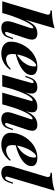

<svg xmlns="http://www.w3.org/2000/svg" viewBox="989 -1848 849 2915"><g transform="rotate(90 1413.5 -390.5)"><path d="M153 0H-24L174 -667Q184 -701 172 -717Q160 -733 111 -733L118 -754Q200 -755 263.5 -765.5Q327 -776 386 -795ZM176 -143Q217 -265 251.5 -341.5Q286 -418 318.5 -460Q351 -502 385.5 -517.5Q420 -533 460 -533Q510 -533 533 -513Q556 -493 557.5 -458.5Q559 -424 545 -382L446 -85Q436 -57 443.5 -50Q451 -43 458 -43Q467 -43 481 -53.5Q495 -64 511 -106L532 -162H551L526 -89Q512 -47 488.5 -25Q465 -3 437.5 5.5Q410 14 383 14Q330 14 305 -9.5Q280 -33 278.5 -72.5Q277 -112 292 -158L378 -417Q384 -435 385.5 -447Q387 -459 385 -465Q383 -471 376 -471Q360 -471 338 -444Q316 -417 291.5 -370Q267 -323 242 -262.5Q217 -202 194 -135.5Q171 -69 154 -3Z M754 -210Q786 -225 817 -246Q848 -267 874 -292Q914 -331 939.5 -381Q965 -431 965 -489Q965 -503 961 -508.5Q957 -514 949 -514Q929 -514 905.5 -491.5Q882 -469 859 -431.5Q836 -394 817.5 -347Q799 -300 787.5 -250.5Q776 -201 776 -155Q776 -97 799 -77.5Q822 -58 859 -58Q879 -58 919 -73Q959 -88 999 -128L1015 -120Q993 -87 957 -56Q921 -25 872 -5.5Q823 14 762 14Q715 14 675.5 -2Q636 -18 612.5 -49.5Q589 -81 589 -127Q589 -186 607.5 -244Q626 -302 660 -354Q694 -406 741.5 -446.5Q789 -487 847 -510Q905 -533 971 -533Q1024 -533 1059.5 -511.5Q1095 -490 1095 -445Q1095 -407 1075 -373.5Q1055 -340 1020 -312.5Q985 -285 941 -263Q897 -241 848.5 -225Q800 -209 753 -200Z M1268 0H1091L1213 -434Q1218 -450 1217.5 -459Q1217 -468 1213.5 -472Q1210 -476 1202 -476Q1188 -476 1175 -461.5Q1162 -447 1149 -413L1126 -352H1107L1135 -430Q1149 -468 1171 -490.5Q1193 -513 1221 -523Q1249 -533 1279 -533Q1316 -533 1337 -521Q1358 -509 1367.5 -488.5Q1377 -468 1376.5 -443Q1376 -418 1370 -393ZM1482 -417Q1486 -431 1488.5 -441Q1491 -451 1489.5 -456Q1488 -461 1480 -461Q1461 -461 1440 -438Q1419 -415 1396 -372.5Q1373 -330 1349.5 -270Q1326 -210 1302 -135L1289 -143Q1329 -284 1368.5 -370Q1408 -456 1457.5 -494.5Q1507 -533 1574 -533Q1607 -533 1626.5 -522.5Q1646 -512 1654.5 -492.5Q1663 -473 1661.5 -445Q1660 -417 1650 -382L1540 0H1362ZM1760 -417Q1768 -440 1767.5 -450.5Q1767 -461 1759 -461Q1746 -461 1727.5 -445.5Q1709 -430 1685.5 -393.5Q1662 -357 1635.5 -294Q1609 -231 1579 -136L1568 -141Q1601 -262 1633.5 -338.5Q1666 -415 1700.5 -457.5Q1735 -500 1772.5 -516.5Q1810 -533 1851 -533Q1895 -533 1917 -514.5Q1939 -496 1941 -462.5Q1943 -429 1927 -382L1828 -85Q1818 -57 1825.5 -50Q1833 -43 1840 -43Q1849 -43 1863 -53.5Q1877 -64 1893 -106L1914 -162H1933L1908 -89Q1894 -47 1870.5 -25Q1847 -3 1819.5 5.5Q1792 14 1765 14Q1732 14 1708.5 3.5Q1685 -7 1672 -28Q1659 -49 1659 -81.5Q1659 -114 1674 -158Z M2137 -210Q2169 -225 2200 -246Q2231 -267 2257 -292Q2297 -331 2322.5 -381Q2348 -431 2348 -489Q2348 -503 2344 -508.5Q2340 -514 2332 -514Q2312 -514 2288.5 -491.5Q2265 -469 2242 -431.5Q2219 -394 2200.5 -347Q2182 -300 2170.5 -250.5Q2159 -201 2159 -155Q2159 -97 2182 -77.5Q2205 -58 2242 -58Q2262 -58 2302 -73Q2342 -88 2382 -128L2398 -120Q2376 -87 2340 -56Q2304 -25 2255 -5.5Q2206 14 2145 14Q2098 14 2058.5 -2Q2019 -18 1995.5 -49.5Q1972 -81 1972 -127Q1972 -186 1990.5 -244Q2009 -302 2043 -354Q2077 -406 2124.5 -446.5Q2172 -487 2230 -510Q2288 -533 2354 -533Q2407 -533 2442.5 -511.5Q2478 -490 2478 -445Q2478 -407 2458 -373.5Q2438 -340 2403 -312.5Q2368 -285 2324 -263Q2280 -241 2231.5 -225Q2183 -209 2136 -200Z M2640 -85Q2633 -61 2640 -52Q2647 -43 2656 -43Q2661 -43 2676 -52.5Q2691 -62 2707 -106L2728 -162H2747L2722 -89Q2707 -46 2682.5 -24Q2658 -2 2631 6Q2604 14 2580 14Q2548 14 2524.5 3Q2501 -8 2488 -29.5Q2475 -51 2474 -83Q2473 -115 2486 -158L2639 -667Q2649 -701 2637 -717Q2625 -733 2576 -733L2583 -754Q2665 -755 2728.5 -765.5Q2792 -776 2851 -795Z"/></g></svg>

Font: Playfair Display Black
Style: Italic
Weight: 900
Italic angle: -14°
Designer: Claus Eggers Sørensen
Foundry: Claus Eggers Sørensen
Version: Version 1.203